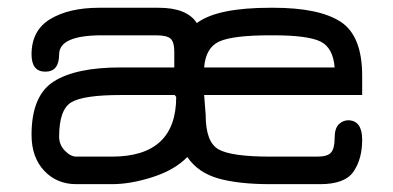

<svg xmlns="http://www.w3.org/2000/svg" viewBox="-20 -470 1003 490"><path d="M288.1 -227.5Q193.4 -227.5 162.1 -209Q130.9 -190.4 130.9 -121.1Q130.9 -100.6 145.5 -85.4Q160.2 -70.3 174.8 -70.3H265.6Q429.7 -70.3 429.7 -222.7L425.8 -227.5ZM677.7 -379.9H669.9Q575.2 -379.9 540 -364.3Q504.9 -348.6 501 -297.9H834Q830.1 -348.6 797.4 -364.3Q764.6 -379.9 677.7 -379.9ZM904.3 -276.4V-227.5H501L504.9 -176.8Q504.9 -107.4 537.6 -88.9Q570.3 -70.3 669.9 -70.3H790Q816.4 -70.3 825.2 -81.1Q834 -91.8 834 -117.2Q834 -142.6 844.7 -152.8Q855.5 -163.1 869.1 -163.1Q904.3 -162.1 904.3 -113.3Q904.3 -64.5 882.3 -32.2Q860.4 0 796.9 0H669.9Q588.9 0 537.1 -14.6Q485.4 -29.3 458 -69.3Q425.8 -36.1 369.6 -18.1Q313.5 0 265.6 0H174.8Q125 0 92.8 -34.2Q60.5 -68.4 60.5 -126Q60.5 -225.6 116.7 -261.7Q172.9 -297.9 288.1 -297.9H424.8V-338.9Q424.8 -362.3 415.5 -371.1Q406.2 -379.9 377.9 -379.9H240.2Q130.9 -379.9 130.9 -331.1Q130.9 -287.1 95.7 -287.1Q60.5 -287.1 60.5 -331.1Q60.5 -392.6 108.4 -421.4Q156.2 -450.2 233.4 -450.2H384.8Q457 -450.2 482.4 -411.1Q534.2 -450.2 669.9 -450.2H677.7Q793.9 -450.2 849.1 -414.6Q904.3 -378.9 904.3 -276.4Z"/></svg>

Font: Jura
Style: DemiBold
Weight: 600
Version: Version 2.5